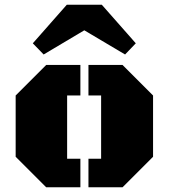

<svg xmlns="http://www.w3.org/2000/svg" viewBox="-20 -794 715 814"><path d="M628.9 -129.4 499.5 0H355V-121.1H408.7V-389.2H355V-518.6H499.5L628.9 -389.2ZM264.6 -121.1H320.8V0H175.8L46.4 -129.4V-389.2L175.8 -518.6H320.8V-389.2H264.6ZM555.7 -610.4 510.3 -563 337.4 -665.5 165 -563 119.1 -610.4 263.2 -773.9H411.6Z"/></svg>

Font: Black Ops One
Style: Regular
Weight: 400
Designer: James Grieshaber
Foundry: James Grieshaber
Version: Version 1.002